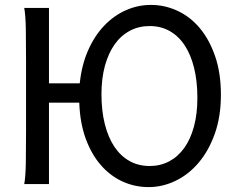

<svg xmlns="http://www.w3.org/2000/svg" viewBox="-20 -745 973 777"><path d="M778.8 -349.1Q778.8 -416.5 765.4 -470.5Q752 -524.4 727.1 -562Q702.1 -599.6 666.3 -619.6Q630.4 -639.6 585.9 -639.6Q541.5 -639.6 505.4 -620.4Q469.2 -601.1 443.8 -565.2Q418.5 -529.3 404.5 -478.3Q390.6 -427.2 390.6 -363.8Q390.6 -296.9 404.1 -243.2Q417.5 -189.5 442.6 -151.6Q467.8 -113.8 503.9 -93.5Q540 -73.2 585.9 -73.2Q628.9 -73.2 664.6 -92Q700.2 -110.8 725.6 -146.2Q751 -181.6 764.9 -232.9Q778.8 -284.2 778.8 -349.1ZM178.2 -407.7H302.7Q310.5 -482.4 336.7 -541.5Q362.8 -600.6 401.9 -641.4Q440.9 -682.1 489.5 -703.6Q538.1 -725.1 590.8 -725.1Q647 -725.1 698.5 -701.2Q750 -677.2 788.8 -630.9Q827.6 -584.5 850.8 -516.8Q874 -449.2 874 -361.3Q874 -273.4 849.4 -204.1Q824.7 -134.8 783.9 -86.7Q743.2 -38.6 690.4 -13.2Q637.7 12.2 581.1 12.2Q525.9 12.2 476.3 -10.3Q426.8 -32.7 388.7 -76.2Q350.6 -119.6 327.1 -183.3Q303.7 -247.1 300.8 -329.6H178.2V0H78.1Q83.5 -29.3 84.5 -84.7Q85.4 -140.1 85.4 -212.4V-500.5Q85.4 -572.8 84.5 -628.2Q83.5 -683.6 78.1 -712.9H178.2Z"/></svg>

Font: Andika Cyr
Style: Regular
Weight: 400
Designer: Victor Gaultney, Annie Olsen, Julie Remington, Don Collingsworth, Eric Hays, Becca Hirsbrunner
Foundry: SIL International
Version: Version 5.000